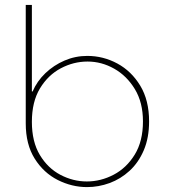

<svg xmlns="http://www.w3.org/2000/svg" viewBox="-20 -750 688 783"><path d="M335 13Q273 13 215.5 -16Q158 -45 121.5 -103Q85 -161 85 -247V-730H110V-377H113Q131 -419 165 -451.5Q199 -484 243 -503Q287 -522 336 -522Q401 -522 458.5 -491Q516 -460 552 -400.5Q588 -341 588 -255Q588 -188 566.5 -137.5Q545 -87 508.5 -53.5Q472 -20 427 -3.5Q382 13 335 13ZM334 -10Q391 -10 443.5 -37.5Q496 -65 529.5 -119.5Q563 -174 563 -255Q563 -332 530 -386.5Q497 -441 445.5 -470Q394 -499 337 -499Q280 -499 228 -471.5Q176 -444 143 -389.5Q110 -335 110 -253Q110 -172 142.5 -118Q175 -64 226.5 -37Q278 -10 334 -10Z"/></svg>

Font: MuseoModerno SemiBold Thin
Style: Regular
Weight: 250
Version: Version 1.001